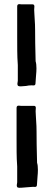

<svg xmlns="http://www.w3.org/2000/svg" viewBox="-20 -725 250 927"><path d="M73 -705 84 -704H137Q146 -704 146 -694L145 -678L146 -658Q149 -610 149 -606Q149 -598 149.5 -580.5Q150 -563 150 -517L152 -429Q156 -417 156 -395Q156 -380 154 -360Q152 -340 152 -332Q152 -318 149 -315Q146 -312 141 -312.5Q136 -313 133 -313Q119 -313 106 -310Q86 -308 80 -308Q74 -308 72 -309Q64 -309 64 -321Q64 -323 66 -335V-411Q66 -416 64 -446Q63 -461 63 -549V-694Q63 -705 73 -705ZM70 -215 81 -214H144Q153 -214 153 -204L152 -188L153 -168Q156 -120 156 -116Q156 -108 156.5 -90.5Q157 -73 157 -27L159 61Q163 73 163 95Q163 110 161 130Q159 150 159 158Q159 172 156 175Q153 178 148 177.5Q143 177 140 177L113 179Q73 183 69 181Q61 181 61 169Q61 167 63 155V79L61 43Q60 28 60 -59V-204Q60 -215 70 -215Z"/></svg>

Font: Barrio
Style: Regular
Weight: 400
Designer: Pablo Cosgaya & Sergio Jimenez
Foundry: Pablo Cosgaya & Sergio Jimenez
Version: Version 1.005